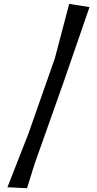

<svg xmlns="http://www.w3.org/2000/svg" viewBox="-20 -779 503 996"><path d="M338.9 -758.8 264.6 -476.6 127.9 -86.9 18.6 192.4 120.1 197.3 159.2 72.3 311.5 -357.4 444.3 -742.2Z"/></svg>

Font: MaokenAssortedSans-Lite
Style: Lite
Weight: 400
Version: Version 1.400